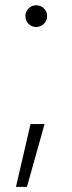

<svg xmlns="http://www.w3.org/2000/svg" viewBox="-20 -528 277 734"><path d="M83 186.5H41L96.7 -53.7H150.4ZM77.1 -466.8Q77.1 -483.9 89.4 -495.8Q101.6 -507.8 118.2 -507.8Q135.7 -507.8 147.9 -495.8Q160.2 -483.9 160.2 -466.8Q160.2 -449.2 147.9 -437Q135.7 -424.8 118.2 -424.8Q101.1 -424.8 89.1 -437Q77.1 -449.2 77.1 -466.8Z"/></svg>

Font: Pretendard Std ExtraLight
Style: Regular
Weight: 200
Designer: Base glyphs from Inter by Rasmus Andersson; Hangeul glyphs from Noto Sans CJK(Source Han Sans) by Jang Soo-young and Kan
Foundry: Kil Hyung-jin
Version: Version 1.309